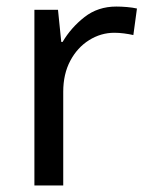

<svg xmlns="http://www.w3.org/2000/svg" viewBox="-20 -566 453 586"><path d="M335 -546Q350 -546 367.5 -544.5Q385 -543 398 -540L387 -459Q374 -462 358.5 -464Q343 -466 329 -466Q288 -466 252 -443.5Q216 -421 194.5 -380.5Q173 -340 173 -286V0H85V-536H157L167 -438H171Q197 -482 238 -514Q279 -546 335 -546Z"/></svg>

Font: Noto Sans Tifinagh Air
Style: Regular
Weight: 400
Designer: JamraPatel
Foundry: JamraPatel LLC
Version: Version 2.006; ttfautohint (v1.8.4.7-5d5b)